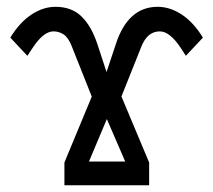

<svg xmlns="http://www.w3.org/2000/svg" viewBox="-20 -552 636 572"><path d="M298.3 -197.3 245.1 -70.8H353ZM449.7 -531.7Q486.8 -531.7 522 -508.3Q557.1 -484.9 584.5 -439.9L533.7 -385.7L517.6 -410.6Q485.4 -458.5 456.1 -458.5Q418.9 -458.5 400.9 -412.6L341.8 -264.6L424.3 -67.9V0H171.9V-67.9L253.4 -264.2L193.8 -414.1Q183.6 -439.9 169.9 -449.2Q156.2 -458.5 139.2 -458.5Q109.9 -458.5 78.1 -410.6L61.5 -385.7L10.7 -439.9Q38.1 -484.9 73.2 -508.3Q108.4 -531.7 145.5 -531.7Q193.4 -531.7 222.9 -502.9Q252.4 -474.1 270 -420.9L297.4 -337.4L325.2 -420.9Q361.3 -531.7 449.7 -531.7Z"/></svg>

Font: Arial
Style: Regular
Weight: 400
Designer: Steve Matteson
Foundry: Ascender Corporation
Version: Version 2.00.3